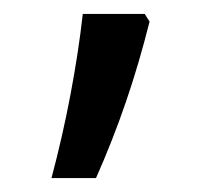

<svg xmlns="http://www.w3.org/2000/svg" viewBox="-20 -137 304 276"><path d="M188 -117 195 -106Q180 -46 161 9.5Q142 65 118 119H54Q70 59 81.5 -2Q93 -63 99 -117Z"/></svg>

Font: Noto Sans Bengali UI Condensed
Style: Regular
Weight: 400
Width: 3
Designer: Jelle Bosma - Monotype Design Team
Foundry: Monotype Imaging Inc.
Version: Version 2.003; ttfautohint (v1.8.4.7-5d5b)